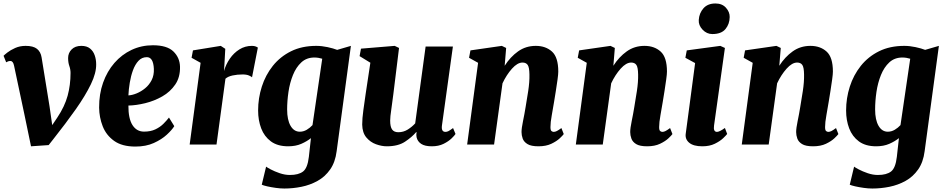

<svg xmlns="http://www.w3.org/2000/svg" viewBox="-24 -832 5436 1105"><path d="M57 -453.5Q51.5 -481 36 -481Q28 -481 22.5 -478.8Q17 -476.5 11.5 -473.5L-3.5 -511Q1 -516 18.5 -529.8Q36 -543.5 63.2 -555.8Q90.5 -568 123.5 -568Q167.5 -568 189 -550.8Q210.5 -533.5 215.5 -501L261 -220.5L276.5 -112L305.5 -155Q348.5 -219.5 365.2 -281Q382 -342.5 382 -412Q382 -432.5 375 -452.2Q368 -472 368 -498Q368 -527 388.2 -547.5Q408.5 -568 444 -568Q475.5 -568 494.2 -552.8Q513 -537.5 521.2 -513.2Q529.5 -489 529.5 -462.5Q530.5 -412.5 499.2 -347.5Q468 -282.5 412 -203Q356 -123.5 282 -30L256 3L154.5 10L116.5 -173Z M979 -106Q966 -84.5 936.2 -57Q906.5 -29.5 861.2 -9Q816 11.5 755 11.5Q678.5 11.5 632.8 -21.2Q587 -54 567 -105.5Q547 -157 546.5 -212.5Q546 -290.5 569.2 -356Q592.5 -421.5 634.5 -469.8Q676.5 -518 733.2 -544.8Q790 -571.5 856 -571.5Q937 -571.5 973.8 -536Q1010.5 -500.5 1012 -448.5Q1013.5 -388 984.8 -345.8Q956 -303.5 910 -277.2Q864 -251 812 -238.2Q760 -225.5 715 -224.5Q714.5 -149.5 738.5 -112Q762.5 -74.5 805 -74.5Q843 -74.5 870.2 -87.5Q897.5 -100.5 916.5 -119.5Q935.5 -138.5 948.5 -155.5ZM821 -503Q792.5 -503 773 -482Q753.5 -461 741.2 -427.5Q729 -394 722.8 -355.8Q716.5 -317.5 715 -283Q736.5 -284 762.2 -294.5Q788 -305 811.2 -324Q834.5 -343 848.8 -371Q863 -399 861.5 -435.5Q858.5 -503 821 -503Z M1265 -423Q1276 -461.5 1298.8 -494.5Q1321.5 -527.5 1354 -547.8Q1386.5 -568 1426 -568Q1439 -568 1447.8 -564.5Q1456.5 -561 1460 -558L1426.5 -387Q1423.5 -391 1409.5 -397.2Q1395.5 -403.5 1372 -403.5Q1342 -403.5 1315 -397.8Q1288 -392 1273.5 -379L1222 0H1067.5L1130.5 -470.5L1078.5 -499.5L1086.5 -542L1246.5 -568L1272.5 -551L1267.5 -459.5Z M1913.5 38Q1905.5 101.5 1876 143.5Q1846.5 185.5 1803.5 209.2Q1760.5 233 1711 243Q1661.5 253 1612.5 253Q1589 253 1562.5 249.2Q1536 245.5 1514 240.5Q1492 235.5 1482.5 231L1507.5 127Q1512.5 131.5 1534.2 143Q1556 154.5 1585.8 164.8Q1615.5 175 1644.5 175Q1694 175 1720 155.2Q1746 135.5 1753.5 71L1765.5 -37Q1742.5 -18.5 1710 -4.2Q1677.5 10 1634.5 10Q1573.5 10 1535.2 -18.2Q1497 -46.5 1479.2 -93.2Q1461.5 -140 1461.5 -196Q1461.5 -267 1482.8 -333.5Q1504 -400 1546.2 -453Q1588.5 -506 1651 -537Q1713.5 -568 1796.5 -568Q1827.5 -568 1861.2 -560.8Q1895 -553.5 1916.5 -545L1995.5 -568ZM1830.5 -494Q1821 -497 1809.2 -499Q1797.5 -501 1785.5 -501Q1740.5 -501 1710.2 -473Q1680 -445 1662 -400.2Q1644 -355.5 1636.2 -303.2Q1628.5 -251 1628.5 -202Q1628.5 -142 1648.2 -108Q1668 -74 1701.5 -74Q1722.5 -74 1741.5 -85.2Q1760.5 -96.5 1774.5 -112Z M2202.5 10Q2172.5 10 2140 -1.8Q2107.5 -13.5 2084.5 -40.8Q2061.5 -68 2060.5 -115Q2060.5 -149.5 2067.2 -198Q2074 -246.5 2080.5 -292L2107.5 -471L2045.5 -509L2053.5 -552L2247.5 -568L2272.5 -556L2239.5 -288Q2234.5 -244.5 2228 -202.2Q2221.5 -160 2221.5 -138Q2221.5 -102 2232.8 -86.5Q2244 -71 2268.5 -71Q2298 -71 2322.8 -86.5Q2347.5 -102 2365.5 -122L2425.5 -564H2582.5L2519.5 -110Q2514.5 -73 2539.5 -73Q2548 -73 2556.5 -77.2Q2565 -81.5 2583.5 -95L2597.5 -61Q2592.5 -52.5 2575 -35.5Q2557.5 -18.5 2528.8 -4.2Q2500 10 2461.5 10Q2421 10 2400 -4Q2379 -18 2373.5 -42Q2370.5 -55 2373.5 -71L2371.5 -72Q2347 -43 2307 -16.5Q2267 10 2202.5 10Z M2880.5 -453.5Q2913 -504.5 2957.5 -536.2Q3002 -568 3059.5 -568Q3116.5 -568 3152.8 -535.2Q3189 -502.5 3189 -420Q3189 -405.5 3184.8 -374.5Q3180.5 -343.5 3175 -308.8Q3169.5 -274 3165 -247Q3159 -209.5 3151.5 -168.5Q3144 -127.5 3144 -100.5Q3144 -82.5 3150 -77.8Q3156 -73 3162.5 -73Q3171 -73 3180.5 -77.8Q3190 -82.5 3207 -95L3220.5 -60.5Q3215.5 -53 3197.5 -36Q3179.5 -19 3149 -4.5Q3118.5 10 3075 10Q3032.5 10 3011.8 -2.8Q2991 -15.5 2984.2 -34.5Q2977.5 -53.5 2977.5 -72Q2977.5 -94 2986 -134.8Q2994.5 -175.5 3001 -216Q3008 -256 3016 -308.5Q3024 -361 3023 -403.5Q3022.5 -444.5 3013 -458.2Q3003.5 -472 2983 -472Q2954 -472 2922.5 -436.8Q2891 -401.5 2868 -352.5L2819.5 0H2664.5L2727.5 -470.5L2675.5 -499.5L2683.5 -542L2864 -568L2889 -556Z M3506 -453.5Q3538.5 -504.5 3583 -536.2Q3627.5 -568 3685 -568Q3742 -568 3778.2 -535.2Q3814.5 -502.5 3814.5 -420Q3814.5 -405.5 3810.2 -374.5Q3806 -343.5 3800.5 -308.8Q3795 -274 3790.5 -247Q3784.5 -209.5 3777 -168.5Q3769.5 -127.5 3769.5 -100.5Q3769.5 -82.5 3775.5 -77.8Q3781.5 -73 3788 -73Q3796.5 -73 3806 -77.8Q3815.5 -82.5 3832.5 -95L3846 -60.5Q3841 -53 3823 -36Q3805 -19 3774.5 -4.5Q3744 10 3700.5 10Q3658 10 3637.2 -2.8Q3616.5 -15.5 3609.8 -34.5Q3603 -53.5 3603 -72Q3603 -94 3611.5 -134.8Q3620 -175.5 3626.5 -216Q3633.5 -256 3641.5 -308.5Q3649.5 -361 3648.5 -403.5Q3648 -444.5 3638.5 -458.2Q3629 -472 3608.5 -472Q3579.5 -472 3548 -436.8Q3516.5 -401.5 3493.5 -352.5L3445 0H3290L3353 -470.5L3301 -499.5L3309 -542L3489.5 -568L3514.5 -556Z M4018 10Q3967 10 3942.5 -10.5Q3918 -31 3922.5 -62.5Q3930.5 -120.5 3944.2 -224.8Q3958 -329 3976.5 -469L3920.5 -499.5L3928.5 -542L4121.5 -568L4148 -556L4085.5 -110Q4080 -73 4102.5 -73Q4116.5 -73 4148 -95.5L4161 -61Q4155.5 -53.5 4137.8 -36.5Q4120 -19.5 4090 -4.8Q4060 10 4018 10ZM4075.5 -636Q4043.5 -636 4019.5 -661.2Q3995.5 -686.5 3997.5 -717Q4000 -756.5 4024.5 -784.2Q4049 -812 4093.5 -812Q4132 -812 4154 -787.5Q4176 -763 4175.5 -734Q4175 -693.5 4151.2 -664.8Q4127.5 -636 4075.5 -636Z M4461 -453.5Q4493.5 -504.5 4538 -536.2Q4582.5 -568 4640 -568Q4697 -568 4733.2 -535.2Q4769.5 -502.5 4769.5 -420Q4769.5 -405.5 4765.2 -374.5Q4761 -343.5 4755.5 -308.8Q4750 -274 4745.5 -247Q4739.5 -209.5 4732 -168.5Q4724.5 -127.5 4724.5 -100.5Q4724.5 -82.5 4730.5 -77.8Q4736.5 -73 4743 -73Q4751.5 -73 4761 -77.8Q4770.5 -82.5 4787.5 -95L4801 -60.5Q4796 -53 4778 -36Q4760 -19 4729.5 -4.5Q4699 10 4655.5 10Q4613 10 4592.2 -2.8Q4571.5 -15.5 4564.8 -34.5Q4558 -53.5 4558 -72Q4558 -94 4566.5 -134.8Q4575 -175.5 4581.5 -216Q4588.5 -256 4596.5 -308.5Q4604.5 -361 4603.5 -403.5Q4603 -444.5 4593.5 -458.2Q4584 -472 4563.5 -472Q4534.5 -472 4503 -436.8Q4471.5 -401.5 4448.5 -352.5L4400 0H4245L4308 -470.5L4256 -499.5L4264 -542L4444.5 -568L4469.5 -556Z M5297.5 38Q5289.5 101.5 5260 143.5Q5230.5 185.5 5187.5 209.2Q5144.5 233 5095 243Q5045.5 253 4996.5 253Q4973 253 4946.5 249.2Q4920 245.5 4898 240.5Q4876 235.5 4866.5 231L4891.5 127Q4896.5 131.5 4918.2 143Q4940 154.5 4969.8 164.8Q4999.5 175 5028.5 175Q5078 175 5104 155.2Q5130 135.5 5137.5 71L5149.5 -37Q5126.5 -18.5 5094 -4.2Q5061.5 10 5018.5 10Q4957.5 10 4919.2 -18.2Q4881 -46.5 4863.2 -93.2Q4845.5 -140 4845.5 -196Q4845.5 -267 4866.8 -333.5Q4888 -400 4930.2 -453Q4972.5 -506 5035 -537Q5097.5 -568 5180.5 -568Q5211.5 -568 5245.2 -560.8Q5279 -553.5 5300.5 -545L5379.5 -568ZM5214.5 -494Q5205 -497 5193.2 -499Q5181.5 -501 5169.5 -501Q5124.5 -501 5094.2 -473Q5064 -445 5046 -400.2Q5028 -355.5 5020.2 -303.2Q5012.5 -251 5012.5 -202Q5012.5 -142 5032.2 -108Q5052 -74 5085.5 -74Q5106.5 -74 5125.5 -85.2Q5144.5 -96.5 5158.5 -112Z"/></svg>

Font: Merriweather Black
Style: Italic
Weight: 900
Italic angle: -7.8°
Designer: Eben Sorkin
Foundry: Eben Sorkin
Version: Version 2.200;gftools[0.9.31]